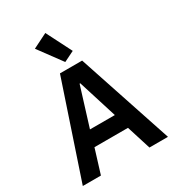

<svg xmlns="http://www.w3.org/2000/svg" viewBox="-225 -1099 1121 1230"><g transform="rotate(-30 336.0 -484.5)"><path d="M514 0 458 -178H210L155 0H21L255 -698H419L651 0ZM336 -578H331L242 -291H426ZM195 -915 303 -969 398 -782 321 -744Z"/></g></svg>

Font: IBM Plex Sans Hebrew SmBld
Style: Regular
Weight: 600
Designer: Mike Abbink, Paul van der Laan, Pieter van Rosmalen, Yanek Iontef
Foundry: Bold Monday
Version: Version 1.3